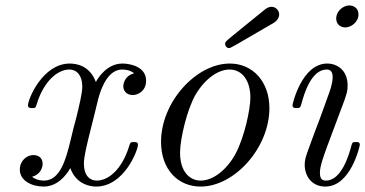

<svg xmlns="http://www.w3.org/2000/svg" viewBox="-20 -676 1345 707"><path d="M53 -51C53 -12 95 11 141 11C189 11 222 -27 239 -57C259 0 308 11 334 11C437 11 488 -123 488 -143C488 -153 480 -153 473 -153C461 -153 460 -152 455 -136C428 -50 378 -11 336 -11C316 -11 289 -23 289 -75C289 -99 300 -142 308 -176C319 -218 334 -280 342 -313C356 -365 383 -420 430 -420C433 -420 458 -420 474 -406C434 -396 434 -359 434 -358C434 -345 443 -326 469 -326C487 -326 518 -340 518 -379C518 -430 460 -442 431 -442C376 -442 343 -393 333 -374C311 -434 262 -442 237 -442C137 -442 83 -311 83 -288C83 -278 93 -278 98 -278C111 -278 111 -279 116 -295C143 -381 195 -420 235 -420C264 -420 283 -397 283 -357C283 -333 271 -284 262 -247C251 -206 250 -202 239 -156C223 -91 202 -11 142 -11C139 -11 115 -11 98 -25C128 -33 137 -58 137 -73C137 -99 116 -105 103 -105C78 -105 53 -84 53 -51Z M809 -514C809 -507 815 -499 823 -499C830 -499 833 -502 978 -586C983 -589 1008 -600 1008 -623C1008 -638 995 -651 980 -651C969 -651 960 -645 953 -639C806 -519 809 -525 809 -514ZM573 -154C573 -51 636 11 719 11C843 11 972 -131 972 -278C972 -373 913 -442 826 -442C702 -442 573 -300 573 -154ZM643 -114C643 -164 669 -275 701 -329C738 -390 786 -420 825 -420C874 -420 902 -376 902 -317C902 -274 880 -171 848 -111C819 -56 768 -11 719 -11C680 -11 643 -42 643 -114Z M1218 -608C1218 -583 1238 -575 1252 -575C1272 -575 1300 -594 1300 -623C1300 -648 1280 -656 1266 -656C1245 -656 1218 -636 1218 -608ZM1057 -288C1057 -278 1067 -278 1072 -278C1085 -278 1086 -280 1090 -294C1099 -327 1125 -420 1183 -420C1194 -420 1205 -415 1205 -392C1205 -368 1194 -339 1187 -320L1157 -237C1144 -204 1132 -171 1120 -138C1106 -100 1102 -89 1102 -69C1102 -30 1126 11 1178 11C1272 11 1305 -139 1305 -143C1305 -153 1297 -153 1290 -153C1277 -153 1277 -151 1273 -136C1265 -107 1238 -11 1180 -11C1172 -11 1158 -12 1158 -39C1158 -65 1171 -98 1184 -135L1248 -306C1258 -335 1260 -343 1260 -362C1260 -417 1222 -442 1185 -442C1091 -442 1057 -293 1057 -288Z"/></svg>

Font: CMU Serif
Style: Italic
Weight: 500
Italic angle: -14.04°
Version: Version 0.7.0